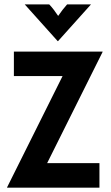

<svg xmlns="http://www.w3.org/2000/svg" viewBox="-20 -862 512 882"><path d="M12.5 0V-1.4L267.4 -512.5H43.8V-625H451.4V-623.6L196.5 -112.5H436.8V0ZM245.1 -672.9 93.7 -841.7H206.2Q218.1 -829.2 227.4 -816.7Q236.8 -804.2 247.2 -788.9Q257.6 -804.2 267.4 -816.7Q277.1 -829.2 288.2 -841.7H397.9L246.5 -672.9Z"/></svg>

Font: Afacad Flux
Style: Bold
Weight: 700
Designer: Kristian Moeller
Foundry: Dicotype
Version: Version 1.100